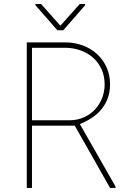

<svg xmlns="http://www.w3.org/2000/svg" viewBox="-20 -918 640 938"><path d="M345.2 -304.2H136.2V0H110.8V-710.9H303.7Q347.7 -710 386.7 -695.1Q425.8 -680.2 454.8 -653.3Q483.9 -626.5 500.7 -589.1Q517.6 -551.8 517.6 -505.9Q517.6 -468.8 506.6 -438.7Q495.6 -408.7 476.1 -384.8Q456.5 -360.8 429.4 -342.8Q402.3 -324.7 370.1 -312L544.4 -6.8V0H517.6ZM136.2 -330.6H325.2Q361.3 -331.5 391.8 -345.7Q422.4 -359.9 444.3 -383.5Q466.3 -407.2 478.8 -438.7Q491.2 -470.2 491.2 -505.9Q491.2 -546.4 476.3 -579.1Q461.4 -611.8 436 -635Q410.6 -658.2 376.2 -670.9Q341.8 -683.6 303.2 -684.6H136.2ZM274.9 -792.5 369.6 -898.4H395.5V-892.1L289.1 -770H260.3L152.8 -893.1V-898.4H180.7Z"/></svg>

Font: Roboto Mono Thin
Style: Regular
Weight: 250
Designer: Google
Version: Version 2.000985; 2015; ttfautohint (v1.3)